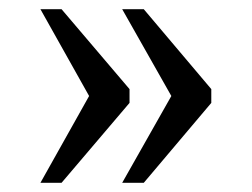

<svg xmlns="http://www.w3.org/2000/svg" viewBox="-20 -479 548 418"><path d="M246 -81 353 -270 246 -459H293L440 -285V-255L293 -81ZM68 -81 174 -270 68 -459H114L262 -285V-255L114 -81Z"/></svg>

Font: Noto Serif Hentaigana
Style: Regular
Weight: 400
Designer: Kazuhiro Yamada
Foundry: nipponia
Version: Version 1.000; ttfautohint (v1.8.4.7-5d5b)